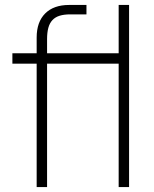

<svg xmlns="http://www.w3.org/2000/svg" viewBox="-20 -755 621 775"><path d="M30 -498V-540H128V-603.5Q128 -666 162.2 -700.5Q196.5 -735 259 -735H329V-697H264Q238.5 -697 220.8 -691.5Q203 -686 191.8 -674Q180.5 -662 175.2 -643Q170 -624 170 -597V-540H459V-735H501V0H459V-498H170V0H128V-498Z"/></svg>

Font: Vela Sans ExtLt
Style: Regular
Weight: 200
Designer: Principal design: Mikhail Sharanda - project Manrope.
Design modification: Ravid Balaliev
Foundry: Mikhail Sharanda
Version: Version 1.001